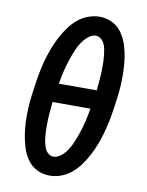

<svg xmlns="http://www.w3.org/2000/svg" viewBox="-85 -804 669 873"><g transform="rotate(10 250.0 -367.5)"><path d="M205 8Q173 8 146 -5.5Q119 -19 102 -43Q85 -67 76 -95.5Q67 -124 62 -154Q57 -184 56 -215Q55 -246 56.5 -277Q58 -308 62 -339.5Q66 -371 71 -403Q75 -430 80.5 -456.5Q86 -483 93.5 -509Q101 -535 111 -561.5Q121 -588 134 -613Q147 -638 163.5 -661.5Q180 -685 202 -704Q224 -723 251 -733Q278 -743 304 -743Q336 -743 363 -729.5Q390 -716 407 -692Q424 -668 433.5 -639.5Q443 -611 447.5 -581Q452 -551 453 -520Q454 -489 452.5 -458Q451 -427 447 -395.5Q443 -364 438 -332Q434 -305 428.5 -278.5Q423 -252 415.5 -226Q408 -200 398 -173.5Q388 -147 375 -122Q362 -97 345.5 -73.5Q329 -50 307 -31Q285 -12 258.5 -2Q232 8 205 8ZM174 -411H349Q350 -425 351.5 -439Q353 -453 354 -466.5Q355 -480 355.5 -494Q356 -508 356 -521.5Q356 -535 355.5 -548.5Q355 -562 353.5 -575.5Q352 -589 349.5 -602Q347 -615 341.5 -626.5Q336 -638 325.5 -646.5Q315 -655 302 -655Q288 -655 275 -646.5Q262 -638 252 -626.5Q242 -615 234.5 -602.5Q227 -590 221 -576.5Q215 -563 210 -549.5Q205 -536 200.5 -522Q196 -508 192 -494.5Q188 -481 185 -467Q182 -453 179 -439Q176 -425 174 -411ZM207 -80Q221 -80 234.5 -88.5Q248 -97 257.5 -108.5Q267 -120 274.5 -132.5Q282 -145 288 -158.5Q294 -172 299 -185.5Q304 -199 308.5 -213Q313 -227 317 -240.5Q321 -254 324 -268Q327 -282 330 -296Q333 -310 335 -324H160Q159 -310 157.5 -296Q156 -282 155 -268.5Q154 -255 153.5 -241Q153 -227 153 -213.5Q153 -200 153.5 -186.5Q154 -173 155.5 -159.5Q157 -146 160 -133Q163 -120 168 -108.5Q173 -97 183.5 -88.5Q194 -80 207 -80Z"/></g></svg>

Font: Iosevka SS04 Semibold
Style: Italic
Weight: 600
Italic angle: -9°
Monospace: yes
Designer: Belleve Invis
Foundry: Belleve Invis
Version: Version 19.0.0; ttfautohint (v1.8.4)